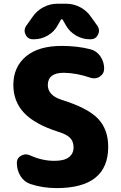

<svg xmlns="http://www.w3.org/2000/svg" viewBox="-20 -1008 639 1018"><path d="M532.2 -644.5Q532.2 -617.2 508.8 -601.6Q495.1 -592.8 479.5 -592.8Q469.7 -592.8 460 -595.7Q386.7 -621.1 318.4 -622.1Q234.4 -622.1 233.4 -557.6Q233.4 -502 307.6 -478.5Q445.3 -435.5 499.5 -378.9Q553.7 -322.3 553.7 -229.5Q553.7 -10.7 280.3 -10.7Q207 -10.7 141.6 -32.2Q108.4 -43 88.9 -74.2Q69.3 -105.5 69.3 -144.5Q69.3 -169.9 91.8 -182.6Q104.5 -189.5 117.2 -189.5Q127.9 -189.5 138.7 -184.6Q203.1 -155.3 266.6 -155.3Q268.6 -155.3 269.5 -155.3Q320.3 -155.3 345.2 -174.3Q370.1 -193.4 370.1 -226.6Q370.1 -256.8 352.5 -275.9Q335 -294.9 291 -308.6Q165 -348.6 107.9 -409.2Q50.8 -469.7 50.8 -557.6Q50.8 -652.3 117.2 -708.5Q183.6 -764.6 307.6 -764.6Q388.7 -764.6 458 -747.1Q491.2 -739.3 511.7 -710Q532.2 -680.7 532.2 -644.5ZM312.5 -903.3Q310.5 -906.2 307.6 -906.2Q304.7 -906.2 302.7 -903.3L286.1 -874Q267.6 -839.8 233.4 -819.8Q199.2 -799.8 160.2 -799.8H155.3Q127.9 -799.8 116.2 -823.2Q110.4 -834 110.4 -844.7Q110.4 -857.4 118.2 -870.1L152.3 -918Q174.8 -951.2 210 -969.7Q245.1 -988.3 285.2 -988.3H330.1Q370.1 -988.3 405.3 -969.7Q440.4 -951.2 462.9 -918L497.1 -870.1Q504.9 -857.4 504.9 -844.7Q504.9 -834 499 -823.2Q487.3 -799.8 460 -799.8H456.1Q417 -799.8 382.8 -819.8Q348.6 -839.8 329.1 -874Z"/></svg>

Font: Gen Jyuu GothicX Heavy
Style: Bold
Weight: 900
Designer: [Source Han Sans]
Ryoko NISHIZUKA  (kana & ideographs); Paul D. Hunt (Latin, Greek & Cyrillic); Wenlong ZHANG  (bopomofo
Version: Version 1.002.20150607